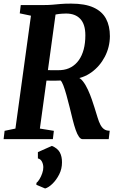

<svg xmlns="http://www.w3.org/2000/svg" viewBox="-21 -771 656 1064"><path d="M-1 0 4.5 -46 64.5 -58.5 150.5 -684 88.5 -697 94 -743H222.5Q249.5 -743 270.8 -745Q292 -747 315.5 -749Q339 -751 373 -751Q450.5 -751 497.8 -729.2Q545 -707.5 566.5 -667.2Q588 -627 588 -570.5Q587.5 -509.5 560 -456.8Q532.5 -404 485.8 -370.2Q439 -336.5 379.5 -332L404.5 -343.5Q422.5 -341 438 -321.2Q453.5 -301.5 466.2 -273.8Q479 -246 488.2 -218.8Q497.5 -191.5 503 -174Q512.5 -143.5 519.8 -119.5Q527 -95.5 535.5 -79.5Q544 -63.5 556 -55Q568 -46.5 587 -46.5L581.5 0H436Q426 0 416.5 -13.2Q407 -26.5 398.5 -50.8Q390 -75 382 -107Q373.5 -141.5 364.8 -177.2Q356 -213 347.2 -244.2Q338.5 -275.5 330.2 -297.2Q322 -319 314.5 -325Q309.5 -324.5 298.2 -324.2Q287 -324 273.2 -324Q259.5 -324 246.5 -324.2Q233.5 -324.5 224 -324.5L231.5 -383Q239 -382.5 251.8 -382.2Q264.5 -382 278 -382Q291.5 -382 302 -382Q312.5 -382 316.5 -382.5Q348 -384.5 373.2 -398.8Q398.5 -413 416 -437.8Q433.5 -462.5 442.8 -497.2Q452 -532 452 -575.5Q452 -636 424.2 -666Q396.5 -696 345 -696Q335.5 -696 320.8 -695Q306 -694 290.8 -691.2Q275.5 -688.5 264 -683L291 -721L200 -58.5L277.5 -46L272 0ZM180.5 253 181 242.5Q189 236.5 198 221.8Q207 207 213.2 188.8Q219.5 170.5 219 155Q218.5 138 211 124Q203.5 110 189 107V72L266.5 37.5Q298 50.5 310.5 73.5Q323 96.5 322.5 129.5Q322.5 165 307 195.5Q291.5 226 270 247Q248.5 268 229 273.5Z"/></svg>

Font: Merriweather 24pt SemiCondensed
Style: Bold Italic
Weight: 700
Width: 4
Italic angle: -7.8°
Designer: Eben Sorkin
Foundry: Eben Sorkin
Version: Version 2.101